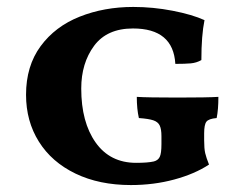

<svg xmlns="http://www.w3.org/2000/svg" viewBox="-20 -526 712 553"><path d="M55 -253Q55 -336 97 -393Q139 -450 209.5 -478Q280 -506 364 -506Q421 -506 477.5 -495Q534 -484 569 -468Q560 -424 560 -353Q546 -345 529.5 -343.5Q513 -342 485 -342Q479 -444 363 -444Q288 -444 251 -394Q214 -344 214 -271Q214 -174 255.5 -115.5Q297 -57 372 -57Q406 -57 423 -61Q435 -64 440 -74Q445 -84 445 -111V-134Q445 -154 440 -164.5Q435 -175 421.5 -179.5Q408 -184 380 -186Q374 -212 374 -247Q405 -245 491 -245Q578 -245 609 -247Q609 -210 604 -186Q581 -184 574.5 -175.5Q568 -167 568 -142V-122Q568 -98 571 -85Q574 -72 582 -52Q541 -25 482 -9Q423 7 357 7Q266 7 197.5 -26Q129 -59 92 -118Q55 -177 55 -253Z"/></svg>

Font: Vollkorn SC
Style: Bold
Weight: 700
Designer: Friedrich Althausen
Foundry: Friedrich Althausen
Version: Version 4.015